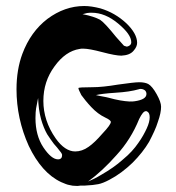

<svg xmlns="http://www.w3.org/2000/svg" viewBox="-20 -691 590 642"><path d="M445.3 -293C454.1 -310.5 460.9 -319.3 467.8 -319.3C469.7 -319.3 470.7 -319.3 471.7 -318.4C477.5 -315.4 480.5 -309.6 480.5 -298.8C480.5 -289.1 477.5 -276.4 470.7 -261.7C463.9 -247.1 455.1 -230.5 442.4 -212.9C429.7 -194.3 413.1 -175.8 391.6 -158.2C370.1 -138.7 345.7 -122.1 318.4 -106.4C300.8 -95.7 286.1 -88.9 274.4 -84C306.6 -107.4 337.9 -136.7 369.1 -171.9C401.4 -207 426.8 -247.1 445.3 -293ZM107.4 -363.3C108.4 -337.9 111.3 -314.5 117.2 -293C123 -272.5 129.9 -255.9 137.7 -242.2C145.5 -230.5 153.3 -218.8 160.2 -210C168 -201.2 174.8 -193.4 179.7 -186.5C185.5 -179.7 188.5 -174.8 187.5 -170.9C187.5 -167 186.5 -164.1 184.6 -162.1C181.6 -159.2 178.7 -158.2 173.8 -158.2C159.2 -158.2 142.6 -171.9 125 -198.2C107.4 -224.6 98.6 -257.8 98.6 -295.9C98.6 -310.5 99.6 -321.3 100.6 -328.1C103.5 -342.8 105.5 -354.5 107.4 -363.3ZM444.3 -392.6C445.3 -393.6 448.2 -393.6 451.2 -393.6C456.1 -393.6 460.9 -391.6 464.8 -388.7C467.8 -385.7 469.7 -381.8 469.7 -377C469.7 -364.3 457 -356.4 430.7 -352.5C426.8 -351.6 420.9 -351.6 413.1 -351.6C394.5 -352.5 371.1 -356.4 342.8 -364.3C337.9 -365.2 332 -367.2 324.2 -368.2C317.4 -369.1 309.6 -371.1 300.8 -373C312.5 -376 334 -378.9 366.2 -380.9C398.4 -382.8 423.8 -386.7 444.3 -392.6ZM287.1 -648.4C316.4 -648.4 345.7 -636.7 375 -612.3C404.3 -587.9 418.9 -567.4 418.9 -549.8C418.9 -544.9 417 -541 412.1 -538.1C409.2 -536.1 406.2 -535.2 403.3 -535.2C400.4 -536.1 397.5 -537.1 394.5 -538.1C391.6 -541 382.8 -550.8 368.2 -567.4C343.8 -597.7 326.2 -617.2 314.5 -625C301.8 -631.8 282.2 -638.7 255.9 -643.6L259.8 -644.5C262.7 -645.5 266.6 -646.5 271.5 -647.5C276.4 -648.4 282.2 -648.4 287.1 -648.4ZM315.4 -663.1C295.9 -668 278.3 -670.9 261.7 -670.9C217.8 -670.9 176.8 -656.2 138.7 -627.9C101.6 -599.6 73.2 -560.5 54.7 -510.7C42 -476.6 35.2 -436.5 35.2 -392.6C35.2 -327.1 48.8 -263.7 76.2 -203.1C104.5 -143.6 140.6 -102.5 184.6 -82C196.3 -77.1 205.1 -73.2 211.9 -72.3C218.8 -70.3 226.6 -69.3 237.3 -69.3C239.3 -69.3 243.2 -69.3 248 -70.3C252.9 -70.3 257.8 -70.3 261.7 -70.3C283.2 -71.3 298.8 -73.2 308.6 -75.2C318.4 -77.1 331.1 -82 345.7 -89.8C374 -104.5 399.4 -124 422.9 -146.5C446.3 -169.9 464.8 -193.4 478.5 -216.8C491.2 -241.2 502 -263.7 507.8 -283.2C515.6 -304.7 518.6 -321.3 518.6 -334C518.6 -344.7 513.7 -358.4 503.9 -376C494.1 -393.6 484.4 -405.3 475.6 -410.2C467.8 -414.1 458 -416 445.3 -416C433.6 -416 410.2 -413.1 375 -408.2C339.8 -402.3 311.5 -399.4 289.1 -399.4C257.8 -399.4 242.2 -398.4 242.2 -396.5C242.2 -392.6 246.1 -384.8 252 -373C259.8 -362.3 270.5 -348.6 285.2 -333C299.8 -317.4 315.4 -305.7 332 -297.9C344.7 -292 350.6 -287.1 350.6 -283.2C350.6 -277.3 341.8 -264.6 322.3 -244.1C304.7 -223.6 289.1 -209 276.4 -200.2C261.7 -189.5 246.1 -184.6 231.4 -184.6C209 -184.6 186.5 -199.2 166 -228.5C138.7 -267.6 125 -309.6 125 -353.5C125 -397.5 137.7 -435.5 162.1 -468.8C186.5 -502.9 214.8 -522.5 246.1 -527.3C249 -528.3 252.9 -528.3 258.8 -528.3C271.5 -528.3 293 -524.4 322.3 -516.6C351.6 -508.8 373 -504.9 385.7 -504.9C404.3 -505.9 418 -510.7 426.8 -521.5C434.6 -530.3 438.5 -539.1 438.5 -547.9C438.5 -568.4 425.8 -590.8 402.3 -613.3C377 -636.7 348.6 -653.3 315.4 -663.1Z"/></svg>

Font: Puffy Slushy
Style: Regular
Weight: 400
Designer: Intuisi Creative
Foundry: Intuisi Creative
Version: Version 001.000